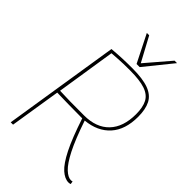

<svg xmlns="http://www.w3.org/2000/svg" viewBox="-273 -999 1097 1097"><g transform="rotate(45 275.0 -450.5)"><path d="M37 0 148 -703Q194 -707 229 -708.5Q264 -710 310 -710Q395 -710 443 -692Q491 -674 510.5 -636Q530 -598 530 -537Q530 -433 477 -374Q424 -315 329 -306Q368 -191 401 -126.5Q434 -62 462.5 -35.5Q491 -9 514 -9Q516 -9 519 -9.5Q522 -10 526 -11L529 7Q526 8 522.5 9Q519 10 514 10Q483 10 451 -18.5Q419 -47 384.5 -115.5Q350 -184 310 -305Q306 -305 301 -305H298Q241 -305 195.5 -306Q150 -307 105 -308L56 0ZM305 -324Q404 -324 457.5 -380Q511 -436 511 -539Q511 -595 493.5 -628.5Q476 -662 432 -677Q388 -692 308 -692Q279 -692 257.5 -691.5Q236 -691 215 -689.5Q194 -688 165 -686L109 -327Q149 -325 193.5 -324.5Q238 -324 305 -324ZM470 -911 335 -744H310L226 -911H245L324 -764L450 -911Z"/></g></svg>

Font: Georama Thin
Style: Italic
Weight: 100
Italic angle: -9°
Designer: Jean-Baptiste Levee
Foundry: Production Type
Version: Version 1.000